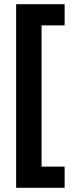

<svg xmlns="http://www.w3.org/2000/svg" viewBox="-20 -736 352 915"><path d="M288 159H57V-716H288V-615H178V58H288Z"/></svg>

Font: Noto Sans Gujarati UI ExtraCondensed
Style: Bold
Weight: 700
Width: 2
Designer: Jelle Bosma - Monotype Design Team, Universal Thirst
Foundry: Monotype Imaging Inc.
Version: Version 2.106; ttfautohint (v1.8.4.7-5d5b)